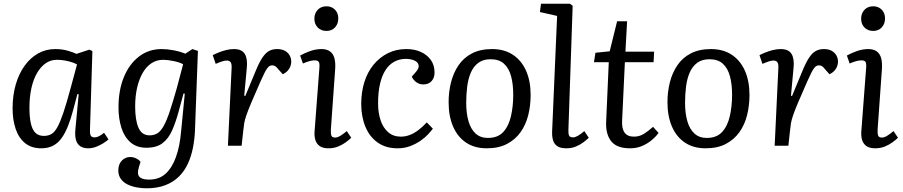

<svg xmlns="http://www.w3.org/2000/svg" viewBox="-20 -787 4877 1037"><path d="M466 -87Q465 -63 470.5 -54Q476 -45 491 -45Q502 -45 515 -51.5Q528 -58 542 -70L566 -34Q555 -24 536.5 -12.5Q518 -1 497.5 6.5Q477 14 456 14Q431 14 414 3Q397 -8 390.5 -30.5Q384 -53 387 -86L405 -278L398 -279L375 -192Q362 -143 346.5 -104.5Q331 -66 311.5 -39.5Q292 -13 265.5 0.5Q239 14 203 14Q150 14 115.5 -14Q81 -42 64.5 -91Q48 -140 48 -201Q48 -272 65 -330.5Q82 -389 113 -432Q144 -475 186 -498.5Q228 -522 278 -522Q314 -522 344.5 -513.5Q375 -505 393 -496L463 -519L479 -511ZM217 -53Q241 -53 258.5 -63.5Q276 -74 291 -102Q306 -130 323 -180.5Q340 -231 362 -313L396 -439Q376 -450 345.5 -457Q315 -464 287 -464Q254 -464 227 -445.5Q200 -427 180 -392.5Q160 -358 149.5 -310.5Q139 -263 139 -206Q139 -153 147 -119Q155 -85 172 -69Q189 -53 217 -53Z M978 -281 971 -282 946 -189Q930 -129 910 -83.5Q890 -38 857.5 -13.5Q825 11 771 11Q718 11 684.5 -18.5Q651 -48 635.5 -97.5Q620 -147 620 -207Q620 -300 649 -370.5Q678 -441 730.5 -481.5Q783 -522 853 -522Q883 -522 917.5 -515.5Q952 -509 981 -497L1019 -522L1049 -512L1033 -81Q1031 -34 1022 11.5Q1013 57 995 96.5Q977 136 947 166Q917 196 873.5 213Q830 230 771 230Q745 230 718 225Q691 220 668.5 209Q646 198 632.5 179Q619 160 619 134Q619 100 638 80.5Q657 61 683 61Q694 61 704 64Q714 67 723.5 73Q733 79 739 87L730 116Q724 136 725.5 151Q727 166 741.5 174.5Q756 183 786 183Q839 183 874 151.5Q909 120 930 62Q951 4 958 -76ZM788 -56Q812 -56 830 -67Q848 -78 864 -106.5Q880 -135 897 -186Q914 -237 936 -315L969 -440Q949 -451 916.5 -457.5Q884 -464 861 -464Q826 -464 798 -445.5Q770 -427 750.5 -393Q731 -359 720.5 -313Q710 -267 710 -212Q710 -138 728 -97Q746 -56 788 -56Z M1231 -420Q1232 -441 1226 -450.5Q1220 -460 1204 -460Q1194 -460 1180 -455.5Q1166 -451 1145 -442L1129 -489Q1140 -495 1159.5 -503Q1179 -511 1201 -516.5Q1223 -522 1243 -522Q1286 -522 1302 -496Q1318 -470 1313 -420L1299 -270L1305 -269L1361 -404Q1379 -448 1396 -474Q1413 -500 1432 -511Q1451 -522 1477 -522Q1502 -522 1519 -512.5Q1536 -503 1544.5 -487.5Q1553 -472 1553 -454Q1553 -433 1541 -414.5Q1529 -396 1507 -386L1484 -412Q1473 -426 1466 -430Q1459 -434 1450 -434Q1443 -434 1437 -431Q1431 -428 1424 -419Q1417 -410 1408.5 -393Q1400 -376 1387 -347Q1355 -275 1337 -232Q1319 -189 1310.5 -164Q1302 -139 1299 -121.5Q1296 -104 1294 -82L1285 0H1211Z M1705 -420Q1707 -443 1702 -452Q1697 -461 1680 -461Q1667 -461 1652 -457Q1637 -453 1616 -444L1601 -487Q1620 -498 1652 -510Q1684 -522 1717 -522Q1744 -522 1761.5 -510Q1779 -498 1786 -473.5Q1793 -449 1790 -410L1767 -87Q1766 -65 1770 -54.5Q1774 -44 1790 -44Q1802 -44 1817.5 -53Q1833 -62 1853 -79L1877 -43Q1867 -33 1849 -19.5Q1831 -6 1807 4Q1783 14 1754 14Q1723 14 1706 1.5Q1689 -11 1683 -32Q1677 -53 1679 -77ZM1678 -686Q1678 -715 1696 -734Q1714 -753 1743 -753Q1762 -753 1776.5 -744.5Q1791 -736 1799 -721.5Q1807 -707 1807 -687Q1807 -658 1789.5 -639Q1772 -620 1743 -620Q1714 -620 1696 -638.5Q1678 -657 1678 -686Z M2175 -522Q2219 -522 2253 -506.5Q2287 -491 2307 -463Q2327 -435 2327 -395Q2327 -367 2311 -349Q2295 -331 2266 -331Q2245 -331 2228.5 -343Q2212 -355 2204 -373L2225 -397Q2245 -419 2241 -435.5Q2237 -452 2217.5 -460.5Q2198 -469 2172 -469Q2138 -469 2110 -454Q2082 -439 2062.5 -409Q2043 -379 2032.5 -334Q2022 -289 2022 -228Q2022 -178 2035.5 -137.5Q2049 -97 2076.5 -73Q2104 -49 2145 -49Q2169 -49 2192 -57.5Q2215 -66 2238.5 -83.5Q2262 -101 2285 -126L2318 -92Q2309 -80 2292.5 -62Q2276 -44 2251.5 -27Q2227 -10 2196 2Q2165 14 2127 14Q2064 14 2020 -17Q1976 -48 1953.5 -102.5Q1931 -157 1931 -225Q1931 -290 1948 -344Q1965 -398 1997.5 -437.5Q2030 -477 2074.5 -499.5Q2119 -522 2175 -522Z M2609 14Q2543 14 2497 -17Q2451 -48 2427 -104Q2403 -160 2403 -235Q2403 -291 2416 -342.5Q2429 -394 2456.5 -434.5Q2484 -475 2529 -498.5Q2574 -522 2638 -522Q2704 -522 2750.5 -491Q2797 -460 2821.5 -404.5Q2846 -349 2846 -274Q2846 -217 2833 -165Q2820 -113 2791.5 -73Q2763 -33 2718 -9.5Q2673 14 2609 14ZM2615 -42Q2669 -42 2698.5 -74.5Q2728 -107 2740 -160.5Q2752 -214 2752 -275Q2752 -332 2740.5 -375Q2729 -418 2702.5 -442.5Q2676 -467 2630 -467Q2590 -467 2564 -448Q2538 -429 2523.5 -396Q2509 -363 2503.5 -320.5Q2498 -278 2498 -231Q2498 -175 2510.5 -132Q2523 -89 2549 -65.5Q2575 -42 2615 -42Z M2989 -701 2896 -722 2902 -767H3058L3073 -756L3050 -87Q3049 -65 3053.5 -55Q3058 -45 3075 -45Q3086 -45 3101 -53.5Q3116 -62 3136 -79L3160 -43Q3150 -33 3132.5 -19.5Q3115 -6 3091.5 4Q3068 14 3039 14Q3007 14 2990 2.5Q2973 -9 2967 -29.5Q2961 -50 2962 -77Z M3196 -502 3273 -510 3313 -672H3367L3358 -508H3513L3510 -451H3355L3340 -134Q3338 -92 3353.5 -70.5Q3369 -49 3404 -49Q3434 -49 3458.5 -64.5Q3483 -80 3507 -102L3537 -69Q3520 -46 3496 -27Q3472 -8 3444 3Q3416 14 3383 14Q3310 14 3280 -25.5Q3250 -65 3254 -133L3268 -451H3188Z M3791 14Q3725 14 3679 -17Q3633 -48 3609 -104Q3585 -160 3585 -235Q3585 -291 3598 -342.5Q3611 -394 3638.5 -434.5Q3666 -475 3711 -498.5Q3756 -522 3820 -522Q3886 -522 3932.5 -491Q3979 -460 4003.5 -404.5Q4028 -349 4028 -274Q4028 -217 4015 -165Q4002 -113 3973.5 -73Q3945 -33 3900 -9.5Q3855 14 3791 14ZM3797 -42Q3851 -42 3880.5 -74.5Q3910 -107 3922 -160.5Q3934 -214 3934 -275Q3934 -332 3922.5 -375Q3911 -418 3884.5 -442.5Q3858 -467 3812 -467Q3772 -467 3746 -448Q3720 -429 3705.5 -396Q3691 -363 3685.5 -320.5Q3680 -278 3680 -231Q3680 -175 3692.5 -132Q3705 -89 3731 -65.5Q3757 -42 3797 -42Z M4184 -420Q4185 -441 4179 -450.5Q4173 -460 4157 -460Q4147 -460 4133 -455.5Q4119 -451 4098 -442L4082 -489Q4093 -495 4112.5 -503Q4132 -511 4154 -516.5Q4176 -522 4196 -522Q4239 -522 4255 -496Q4271 -470 4266 -420L4252 -270L4258 -269L4314 -404Q4332 -448 4349 -474Q4366 -500 4385 -511Q4404 -522 4430 -522Q4455 -522 4472 -512.5Q4489 -503 4497.5 -487.5Q4506 -472 4506 -454Q4506 -433 4494 -414.5Q4482 -396 4460 -386L4437 -412Q4426 -426 4419 -430Q4412 -434 4403 -434Q4396 -434 4390 -431Q4384 -428 4377 -419Q4370 -410 4361.5 -393Q4353 -376 4340 -347Q4308 -275 4290 -232Q4272 -189 4263.5 -164Q4255 -139 4252 -121.5Q4249 -104 4247 -82L4238 0H4164Z M4658 -420Q4660 -443 4655 -452Q4650 -461 4633 -461Q4620 -461 4605 -457Q4590 -453 4569 -444L4554 -487Q4573 -498 4605 -510Q4637 -522 4670 -522Q4697 -522 4714.5 -510Q4732 -498 4739 -473.5Q4746 -449 4743 -410L4720 -87Q4719 -65 4723 -54.5Q4727 -44 4743 -44Q4755 -44 4770.5 -53Q4786 -62 4806 -79L4830 -43Q4820 -33 4802 -19.5Q4784 -6 4760 4Q4736 14 4707 14Q4676 14 4659 1.5Q4642 -11 4636 -32Q4630 -53 4632 -77ZM4631 -686Q4631 -715 4649 -734Q4667 -753 4696 -753Q4715 -753 4729.5 -744.5Q4744 -736 4752 -721.5Q4760 -707 4760 -687Q4760 -658 4742.5 -639Q4725 -620 4696 -620Q4667 -620 4649 -638.5Q4631 -657 4631 -686Z"/></svg>

Font: Literata 18pt
Style: Italic
Weight: 400
Italic angle: -2°
Designer: Latin by Veronika Burian and Jose Scaglione. Greek by Irene Vlachou. Cyrillic by Vera Evstafieva
Foundry: TypeTogether
Version: Version 3.103;gftools[0.9.29]